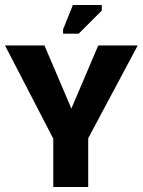

<svg xmlns="http://www.w3.org/2000/svg" viewBox="-49 -744 568 764"><path d="M162 -194 -29 -563H128L235 -312L342 -563H499L302 -194ZM163 0V-207H302V0ZM264 -610H202V-627L241 -724H356V-702Z"/></svg>

Font: Darker Grotesque Black
Style: Regular
Weight: 900
Designer: Gabriel Lam
Foundry: TypeRant
Version: Version 1.000;gftools[0.9.28]